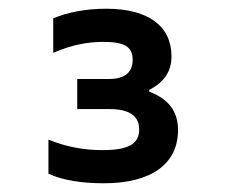

<svg xmlns="http://www.w3.org/2000/svg" viewBox="-20 -710 519 440"><path d="M232 -460C259 -460 299 -454 299 -414C299 -380 275 -366 214 -366C173 -366 133 -373 91 -390V-312C125 -296 171 -290 218 -290C329 -290 388 -336 388 -412C388 -454 367 -483 322 -500V-504C357 -522 373 -547 373 -581C373 -650 320 -690 224 -690C177 -690 136 -682 102 -668V-589C144 -607 180 -614 217 -614C265 -614 284 -603 284 -573C284 -546 268 -529 230 -529H157V-460Z"/></svg>

Font: LT Wave Text Medium
Style: Regular
Weight: 500
Designer: Daniel Lyons
Version: Version 2.5 (Glyphs App)